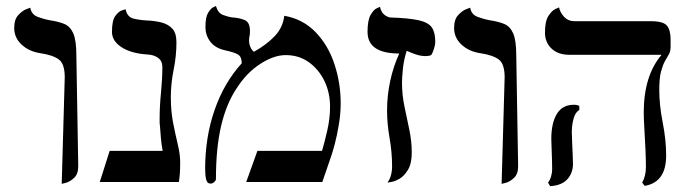

<svg xmlns="http://www.w3.org/2000/svg" viewBox="-20 -619 2345 653"><path d="M189.9 6.3 200.2 -356Q200.2 -401.9 180.2 -416.7Q160.2 -431.6 117.7 -438Q78.6 -443.8 53.5 -467.3Q28.3 -490.7 28.3 -523.9Q28.3 -553.2 42.5 -568.1Q56.6 -583 69.8 -587.9Q83 -592.8 83 -592.8Q86.9 -569.3 109.1 -561.3Q131.3 -553.2 148.4 -550.3Q178.2 -545.9 198.2 -537.8Q218.3 -529.8 229 -506.1Q239.7 -482.4 239.7 -430.2L246.1 -53.7Q246.1 -27.3 232.2 -14.2Q218.3 -1 204.1 2.7Q189.9 6.3 189.9 6.3Z M561 -288.1Q561 -240.7 568.8 -200.9Q576.7 -161.1 584.7 -127.7Q592.8 -94.2 592.8 -66.9Q592.8 -44.4 591.6 -28.1Q590.3 -11.7 588.4 0H319.3L353 -106H533.2Q528.8 -128.4 527.3 -148.7Q525.9 -168.9 523.9 -191.9Q522.9 -197.3 522.9 -203.6Q522.9 -210 522.9 -216.3Q522.9 -257.8 527.6 -304.9Q532.2 -352.1 532.2 -391.1Q532.2 -411.6 517.8 -422.1Q503.4 -432.6 482.4 -433.6Q426.3 -437 393.6 -458.3Q360.8 -479.5 360.8 -510.7Q360.8 -549.3 372.3 -564.9Q383.8 -580.6 395.5 -584Q407.2 -587.4 407.2 -587.4Q412.6 -560.5 435.3 -555.4Q458 -550.3 481.4 -549.3Q505.9 -548.3 528.6 -542.7Q551.3 -537.1 565.7 -522Q580.1 -506.8 580.1 -475.1Q580.1 -429.2 570.6 -382.1Q561 -335 561 -288.1Z M946.8 -565.4Q1010.3 -554.2 1053.2 -509.8Q1096.2 -465.3 1117.4 -401.1Q1138.7 -336.9 1138.7 -267.1Q1138.7 -232.4 1132.3 -194.6Q1126 -156.7 1118.4 -128.4Q1110.8 -100.1 1106.4 -87.9L1076.2 0H817.4L855.5 -106H1075.2Q1083.5 -133.3 1093 -174.8Q1102.5 -216.3 1102.5 -255.9Q1102.5 -304.2 1083.3 -343.8Q1064 -383.3 1030.3 -407.5Q996.6 -431.6 951.7 -431.6Q911.6 -431.6 865.5 -401.9Q819.3 -372.1 785.6 -319.8Q750.5 -268.1 732.4 -192.4Q714.4 -116.7 714.4 -9.3Q714.4 -5.4 708.7 0Q703.1 5.4 695.8 5.4Q684.6 5.4 681.2 -8.5Q677.7 -22.5 677.7 -44.4Q677.7 -152.8 710 -245.4Q742.2 -337.9 802.2 -403.8Q802.2 -424.8 790.5 -432.9Q778.8 -440.9 744.1 -448.2Q710.9 -456.1 694.8 -477.8Q678.7 -499.5 678.7 -526.9Q678.7 -560.5 687.7 -575.4Q696.8 -590.3 705.6 -594.5Q714.4 -598.6 714.4 -598.6Q721.2 -574.7 738.5 -568.1Q755.9 -561.5 771.5 -559.6Q792 -558.6 811 -551.3Q830.1 -543.9 830.1 -514.2Q830.1 -500.5 828.6 -495.6Q827.1 -490.7 827.1 -480.5Q827.1 -469.2 831.8 -458.7Q836.4 -448.2 843.8 -442.9Q887.2 -467.3 914.8 -496.6Q942.4 -525.9 946.8 -565.4Z M1313.5 -53.7Q1313.5 -101.1 1304.9 -149.7Q1296.4 -198.2 1296.4 -243.7Q1296.4 -293.5 1307.1 -343.5Q1317.9 -393.6 1337.9 -437Q1230 -437 1230 -510.7Q1230 -550.3 1240.5 -568.4Q1251 -586.4 1261.7 -591.1Q1272.5 -595.7 1272.5 -595.7Q1278.3 -566.4 1306.2 -559.6Q1369.6 -557.6 1403.1 -550.3Q1436.5 -543 1448.5 -525.9Q1460.4 -508.8 1460.4 -476.1Q1460.4 -468.3 1456.3 -454.1Q1452.1 -439.9 1446.3 -431.6Q1438.5 -428.2 1427.2 -428.2Q1410.2 -428.2 1392.3 -434.6Q1374.5 -440.9 1363.3 -446.3Q1353.5 -416.5 1350.3 -385.7Q1347.2 -355 1347.2 -337.9Q1347.2 -296.4 1355.7 -256.3Q1364.3 -216.3 1372.3 -177Q1380.4 -137.7 1380.4 -100.1Q1380.4 -62.5 1367.4 -41.3Q1354.5 -20 1338.6 -11Q1322.8 -2 1310.3 0Q1297.9 2 1297.9 2Q1313.5 -20 1313.5 -53.7Z M1686 6.3 1696.3 -356Q1696.3 -401.9 1676.3 -416.7Q1656.2 -431.6 1613.8 -438Q1574.7 -443.8 1549.6 -467.3Q1524.4 -490.7 1524.4 -523.9Q1524.4 -553.2 1538.6 -568.1Q1552.7 -583 1565.9 -587.9Q1579.1 -592.8 1579.1 -592.8Q1583 -569.3 1605.2 -561.3Q1627.4 -553.2 1644.5 -550.3Q1674.3 -545.9 1694.3 -537.8Q1714.4 -529.8 1725.1 -506.1Q1735.8 -482.4 1735.8 -430.2L1742.2 -53.7Q1742.2 -27.3 1728.3 -14.2Q1714.4 -1 1700.2 2.7Q1686 6.3 1686 6.3Z M2222.2 -313.5Q2222.2 -261.7 2233.9 -202.4Q2245.6 -143.1 2245.6 -89.8Q2245.6 1 2172.4 13.2L2164.1 2Q2176.8 -20 2176.8 -51.8Q2176.8 -74.2 2175.3 -109.4Q2173.8 -144.5 2171.6 -179.4Q2169.4 -214.4 2169.4 -236.3Q2169.4 -361.3 2230 -432.6H1917Q1877.9 -432.6 1855.7 -453.9Q1833.5 -475.1 1833.5 -507.8Q1833.5 -546.9 1845.2 -564.9Q1856.9 -583 1869.1 -588.4Q1881.3 -593.8 1881.3 -593.8Q1885.3 -575.7 1898.9 -561.3Q1912.6 -546.9 1933.1 -546.9H2193.8Q2236.3 -546.9 2248.5 -531.5Q2260.7 -516.1 2260.7 -485.4V-460Q2260.7 -443.8 2254.6 -433.8Q2248.5 -423.8 2241.5 -411.1Q2234.4 -398.4 2228.3 -376.2Q2222.2 -354 2222.2 -313.5ZM1924.8 -168.9Q1924.8 -158.7 1925.8 -137Q1926.8 -115.2 1927.7 -93.5Q1928.7 -71.8 1928.7 -61.5Q1928.7 -30.8 1909.7 -9.5Q1890.6 11.7 1851.1 14.2L1843.8 2Q1850.1 -5.4 1854 -18.1Q1857.9 -30.8 1857.9 -43.5Q1857.9 -52.7 1857.4 -73.5Q1856.9 -94.2 1856 -115.5Q1855 -136.7 1855 -146.5Q1855 -200.2 1873.8 -231.4Q1892.6 -262.7 1931.6 -262.7Q1942.9 -262.7 1950.2 -258.8V-244.6Q1937 -237.8 1930.9 -216.1Q1924.8 -194.3 1924.8 -168.9Z"/></svg>

Font: Kurinto Seri
Style: Regular
Weight: 400
Designer: Kurinto was developed by Clint Goss from a range of fonts that are compatible with the SIL Open Font License Version 1.1
Foundry: Clinton F. Goss
Version: Version 2.196; July 25, 2020